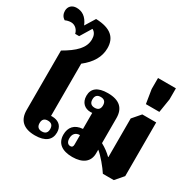

<svg xmlns="http://www.w3.org/2000/svg" viewBox="-240 -1256 1537 1506"><g transform="rotate(30 528.0 -503.5)"><path d="M254 12C348 12 394 -28 394 -94C394 -147 364 -176 319 -183C306 -185 292 -185 288 -184V-657C366 -718 406 -786 406 -865C406 -957 352 -1015 214 -1019L158 -928C130 -996 87 -1019 39 -1019C-4 -1019 -30 -991 -30 -953C-30 -929 -21 -902 6 -887C17 -893 40 -899 57 -899C98 -899 124 -866 130 -836H166L228 -938C256 -924 266 -896 266 -864C266 -785 203 -727 99 -667V-128C99 -40 147 12 254 12ZM286 -42C253 -42 238 -60 238 -91C238 -122 253 -140 286 -140C319 -140 334 -122 334 -91C334 -60 319 -42 286 -42Z M592 12C688 12 741 -31 741 -107V-140C780 -109 839 -38 867 6H966L1028 -66V-552H902L839 -479V-129H836C811 -154 781 -177 741 -199V-425C741 -513 693 -562 586 -562C494 -562 449 -526 449 -460C449 -398 489 -365 540 -365C545 -365 551 -365 556 -366V-221C481 -216 445 -171 445 -106C445 -28 499 12 592 12ZM552 -410C519 -410 504 -428 504 -459C504 -490 519 -508 552 -508C585 -508 600 -490 600 -459C600 -428 585 -410 552 -410ZM537 -54C514 -54 500 -72 500 -104C500 -144 522 -167 560 -167V-82C560 -63 553 -54 537 -54Z M886 -636H1008L1028 -761V-861H866V-761Z"/></g></svg>

Font: Noto Serif Thai Black
Style: Regular
Weight: 900
Designer: Monotype Design Team
Foundry: Monotype Imaging Inc.
Version: Version 2.002